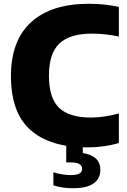

<svg xmlns="http://www.w3.org/2000/svg" viewBox="-20 -770 674 1016"><path d="M442 10Q247 10 142.5 -81Q38 -172 38 -368Q38 -555.5 144.8 -652.8Q251.5 -750 450 -750Q535 -750 609 -733.5V-576.5Q575 -584 539.8 -588Q504.5 -592 466.5 -592Q349.5 -592 294.2 -539.8Q239 -487.5 239 -370Q239 -250 293.2 -199Q347.5 -148 461 -148Q498 -148 535 -153.8Q572 -159.5 609 -169.5V-13Q574 -2.5 530 3.8Q486 10 442 10ZM365.5 226Q336 226 310.5 222Q285 218 262.5 210.5V141.5Q285 149 310.2 152.8Q335.5 156.5 356 156.5Q414.5 156.5 414.5 123.5Q414.5 89.5 355.5 89.5H330.5V-10H418V40Q511 54 511 130Q511 174.5 475.8 200.2Q440.5 226 365.5 226Z"/></svg>

Font: Encode Sans XBd
Style: Regular
Weight: 800
Designer: Multiple Designers
Foundry: Impallari Type
Version: Version 3.002; ttfautohint (v1.8.3) -l 8 -r 50 -G 200 -x 14 